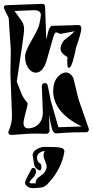

<svg xmlns="http://www.w3.org/2000/svg" viewBox="-25 -693 483 996"><path d="M33 7Q27 7 22 2.5Q17 -2 18 -8Q29 -33 33.5 -55.5Q38 -78 37 -99L29 -313L31 -435L20 -600Q-5 -649 -5 -654Q-5 -666 10 -666L193 -673Q209 -673 209 -657L215 -487L225 -529Q233 -559 247 -559L382 -563Q397 -563 397 -545Q397 -525 369 -444Q368 -438 364.5 -421.5Q361 -405 356 -386.5Q351 -368 345 -354.5Q339 -341 332 -341Q324 -341 324 -372Q324 -377 324 -383.5Q324 -390 325 -397Q289 -417 289 -440Q289 -459 305 -481Q308 -485 319 -493.5Q330 -502 342.5 -512.5Q355 -523 362 -531L288 -517Q264 -526 267 -526Q260 -526 251 -499L218 -383Q199 -316 160 -316Q139 -316 122 -339.5Q105 -363 105 -401Q105 -412 113 -432.5Q121 -453 138 -482Q157 -514 167 -535Q177 -556 179 -567Q183 -586 185 -598Q187 -610 187 -615Q187 -642 145 -640L50 -636Q60 -623 69 -610Q78 -597 88 -583Q95 -574 97.5 -562Q100 -550 100 -537Q100 -527 90.5 -460.5Q81 -394 62 -270Q67 -257 71.5 -245.5Q76 -234 80 -223Q89 -198 98.5 -184Q108 -170 114 -164Q118 -160 118 -154Q118 -143 108 -109Q97 -70 97 -55Q97 -27 123 -27Q155 -29 174 -48Q199 -73 197 -116L192 -244Q192 -262 208 -262Q220 -262 223 -248L238 -172L278 -33L399 -37Q251 -110 251 -221Q251 -280 289 -307Q303 -317 317 -317Q339 -317 355 -290L383 -176L435 -27Q436 -25 436 -21Q436 -16 432.5 -11.5Q429 -7 423 -7Q349 -7 308 -4L267 -1Q249 1 240 -43Q237 -57 234 -71.5Q231 -86 229 -100L232 -16Q232 -9 227.5 -4Q223 1 217 1Q201 1 187 0.5Q173 0 161 0Q144 0 130.5 0.5Q117 1 107 2L34 7ZM149 283Q132 283 125 279Q105 268 105 257Q105 249 109 240Q114 229 121.5 215Q129 201 138 184Q141 178 147 178Q162 178 162 198Q162 205 157.5 213.5Q153 222 148 227Q136 239 132 245Q128 251 128 254Q128 259 143 258H160Q160 247 164 239Q168 231 191 215Q209 203 215 183Q216 180 216.5 177Q217 174 217 170Q217 163 214 156Q207 139 204 129.5Q201 120 201 116Q201 100 207 90Q193 91 180 100Q167 109 167 125Q167 146 183 155Q190 159 190 171Q190 196 177 190Q154 179 151 155Q148 132 146 122Q144 112 144 114Q144 94 165 81.5Q186 69 207 69Q241 69 262 70Q283 71 293 74Q309 78 309 93Q309 96 304 118Q294 158 272 195.5Q250 233 221 262L220 265H218Q204 277 193 279Q180 281 168.5 282Q157 283 149 283Z"/></svg>

Font: Moo Lah Lah
Style: Regular
Weight: 400
Designer: Robert E. Leuschke
Foundry: Robert E. Leuschke
Version: Version 1.010; ttfautohint (v1.8.3)